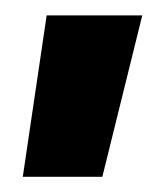

<svg xmlns="http://www.w3.org/2000/svg" viewBox="-20 -130 216 251"><path d="M41 -109.9H166L113.8 101.1H9.8Z"/></svg>

Font: Quaderni
Style: Regular
Weight: 400
Designer: Romain Laurent, Daphné Lejeune, Alexandre D’Hubert
Foundry: ESAD Valence
Version: Version 1.000;FEAKit 1.0